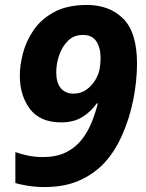

<svg xmlns="http://www.w3.org/2000/svg" viewBox="-20 -745 591 775"><path d="M159 10Q126 10 94 5Q62 0 42 -6V-131Q61 -124 90.5 -117.5Q120 -111 153 -111Q207 -111 245 -129.5Q283 -148 308 -179Q333 -210 349 -249Q365 -288 375 -328H371Q347 -294 312 -272.5Q277 -251 227 -251Q142 -251 101 -305Q60 -359 60 -441Q60 -481 72.5 -529.5Q85 -578 115 -622.5Q145 -667 198 -696Q251 -725 331 -725Q422 -725 477.5 -669.5Q533 -614 533 -489Q533 -418 518 -342.5Q503 -267 472.5 -198.5Q442 -130 397 -83Q355 -40 297 -15Q239 10 159 10ZM277 -367Q306 -367 328 -382.5Q350 -398 364 -421Q378 -444 382 -466Q384 -477 385 -488.5Q386 -500 386 -511Q386 -552 369 -578Q352 -604 315 -604Q278 -604 254.5 -580.5Q231 -557 219 -522.5Q207 -488 207 -453Q207 -411 225.5 -389Q244 -367 277 -367Z"/></svg>

Font: BC Sans
Style: Bold Italic
Weight: 700
Italic angle: -12°
Designer: Monotype Design Team
Province of B.C.
Foundry: Monotype Imaging Inc.
Version: Version 2.000;GOOG;noto-source:20170915:90ef993387c0